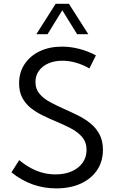

<svg xmlns="http://www.w3.org/2000/svg" viewBox="-20 -997 624 1031"><path d="M41.5 -71.3 83 -137.2Q114.7 -111.3 146.5 -94.2Q178.2 -77.1 211.2 -68.8Q244.1 -60.5 278.3 -60.5Q328.1 -60.5 365.5 -77.1Q402.8 -93.8 423.8 -123.3Q444.8 -152.8 444.8 -191.4Q444.8 -233.4 421.1 -261Q397.5 -288.6 359.9 -308.1Q322.3 -327.6 279.8 -345.2Q244.1 -360.4 209 -377.4Q173.8 -394.5 145.3 -417.2Q116.7 -439.9 99.6 -472.2Q82.5 -504.4 82.5 -549.8Q82.5 -607.9 111.8 -652.3Q141.1 -696.8 193.1 -721.7Q245.1 -746.6 313 -746.6Q358.9 -746.6 405.3 -734.6Q451.7 -722.7 495.1 -699.7L460 -629.4Q425.8 -649.4 388.4 -660.2Q351.1 -670.9 314.9 -670.9Q272 -670.9 239.5 -656.5Q207 -642.1 188.7 -616.5Q170.4 -590.8 170.4 -556.6Q170.4 -518.6 192.6 -492.7Q214.8 -466.8 250.2 -448Q285.6 -429.2 325.2 -411.6Q362.8 -395 399.7 -376.7Q436.5 -358.4 466.6 -333.7Q496.6 -309.1 514.6 -274.9Q532.7 -240.7 532.7 -192.4Q532.7 -130.4 501.5 -83.7Q470.2 -37.1 413.8 -11.2Q357.4 14.6 281.7 14.6Q215.3 14.6 155.3 -6.8Q95.2 -28.3 41.5 -71.3ZM454.1 -813.5H394L314.5 -941.9L235.4 -813.5H175.3L278.8 -976.6H350.1Z"/></svg>

Font: Kumbh Sans
Style: Regular
Weight: 400
Version: Version 1.005